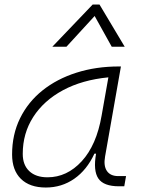

<svg xmlns="http://www.w3.org/2000/svg" viewBox="-20 -815 626 845"><path d="M181.6 10.3Q110.8 10.3 72 -27.8Q33.2 -65.9 33.2 -135.3Q33.2 -223.1 68.4 -294.7Q103.5 -366.2 167 -417Q230.5 -467.8 316.4 -495.1Q402.3 -522.5 503.4 -522.5H512.2L442.4 -126Q435.1 -85.4 450.4 -62.7Q465.8 -40 500.5 -40H534.7L526.9 4.9H503.9Q436 4.9 412.8 -29.5Q389.6 -64 402.8 -138.7H395.5Q362.3 -66.9 306.9 -28.3Q251.5 10.3 181.6 10.3ZM189 -34.7Q274.9 -34.7 339.8 -105.5Q404.8 -176.3 427.2 -306.2L457 -474.6Q341.8 -463.4 257.3 -418Q172.9 -372.6 126.5 -300.5Q80.1 -228.5 80.1 -137.7Q80.1 -88.9 108.9 -61.8Q137.7 -34.7 189 -34.7ZM418 -794.9 528.8 -609.4H471.7L396.5 -744.6L272.5 -609.4H210.4L387.7 -794.9Z"/></svg>

Font: Cascadia Mono NF ExtraLight
Style: Italic
Weight: 200
Italic angle: -10°
Monospace: yes
Designer: Aaron Bell
Foundry: Saja Typeworks
Version: Version 2404.023; ttfautohint (v1.8.4)